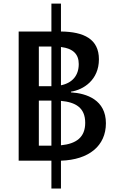

<svg xmlns="http://www.w3.org/2000/svg" viewBox="-20 -908 660 1085"><path d="M85.5 0H270.5V157.5H324.5V0C482 -5 578.5 -83.5 578.5 -211.5C578.5 -343 470.5 -380.5 381 -386V-390C451.5 -400.5 539 -456 539 -573C539 -687 454.5 -728.5 324.5 -730V-887.5H270.5V-730H85.5ZM199.5 -85V-339.5H270.5V-85ZM199.5 -421V-645H270.5V-421ZM324.5 -87V-338C406.5 -330.5 461.5 -300 461.5 -214C461.5 -132.5 411.5 -95.5 324.5 -87ZM324.5 -426V-642.5C395.5 -633.5 425 -600 425 -546C425 -482.5 390 -439.5 324.5 -426Z"/></svg>

Font: Monaspace Neon Medium
Style: Regular
Weight: 500
Designer: Riley Cran & the Lettermatic Team
Foundry: Lettermatic
Version: Version 1.200 (Monaspace Neon)